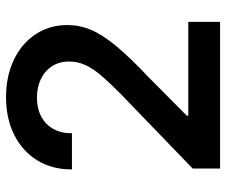

<svg xmlns="http://www.w3.org/2000/svg" viewBox="-77 -680 757 643"><g transform="rotate(-90 301.5 -358.5)"><path d="M58.6 -91.8 308.6 -333Q349.1 -373.5 371.3 -399.7Q393.6 -425.8 405.3 -451.4Q417 -477.1 417 -505.9Q417 -538.1 401.4 -562.5Q385.7 -586.9 358.2 -600.1Q330.6 -613.3 295.9 -613.3Q259.8 -613.3 232.7 -598.9Q205.6 -584.5 190.9 -557.9Q176.3 -531.2 176.8 -496.1H55.7Q55.2 -562 85.9 -612.1Q116.7 -662.1 171.6 -689.5Q226.6 -716.8 296.9 -716.8Q368.2 -716.8 423.1 -690.4Q478 -664.1 508.5 -617.4Q539.1 -570.8 539.1 -511.7Q539.1 -470.7 523.2 -432.6Q507.3 -394.5 469.2 -348.4Q431.2 -302.2 361.3 -236.3L235.4 -111.3V-106.4H549.8V0H58.6Z"/></g></svg>

Font: Pretendard SemiBold
Style: Regular
Weight: 600
Designer: Base glyphs from Inter by Rasmus Andersson; Hangeul glyphs from Noto Sans CJK(Source Han Sans) by Jang Soo-young and Kan
Foundry: Kil Hyung-jin
Version: Version 1.309